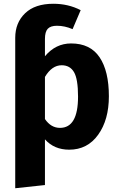

<svg xmlns="http://www.w3.org/2000/svg" viewBox="-20 -779 631 1021"><path d="M358 -548Q460 -548 509.5 -474.5Q559 -401 559 -267Q559 -142 502 -62.5Q445 17 348 17Q268 17 219 -38V205L61 222V-578Q61 -658 113.5 -708.5Q166 -759 264 -759Q343 -759 409 -725L366 -624Q324 -642 283 -642Q249 -642 234 -626Q219 -610 219 -572V-480Q276 -548 358 -548ZM299 -99Q395 -99 395 -265Q395 -359 373.5 -395.5Q352 -432 308 -432Q256 -432 219 -370V-146Q251 -99 299 -99Z"/></svg>

Font: FiraGO
Style: Bold
Weight: 700
Designer: bBox Type
Foundry: bBox Type GmbH
Version: Version 1.001;PS 001.001;hotconv 1.0.88;makeotf.lib2.5.64775